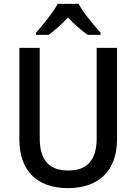

<svg xmlns="http://www.w3.org/2000/svg" viewBox="-20 -1054 704 991"><path d="M386 -1034H278C254 -990 202 -926 166 -885V-874H231C261 -896 298 -928 331 -964C364 -928 401 -896 433 -874H499V-885C463 -926 409 -989 386 -1034ZM584 -334V-807H479V-341C479 -232 434 -174 333 -174C235 -174 185 -226 185 -340V-807H80V-335C80 -177 167 -83 330 -83C500 -83 584 -183 584 -334Z"/></svg>

Font: Noto Sans Kannada UI SemiCondensed Medium
Style: Regular
Weight: 500
Width: 4
Designer: Jelle Bosma - Monotype Design Team
Foundry: Monotype Imaging Inc.
Version: Version 2.005